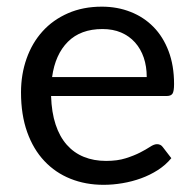

<svg xmlns="http://www.w3.org/2000/svg" viewBox="-20 -534 568 562"><path d="M409.5 -308.5Q409.5 -339.5 400.8 -365.2Q392 -391 375.2 -409.8Q358.5 -428.5 334.5 -438.8Q310.5 -449 280 -449Q216 -449 178.8 -411.8Q141.5 -374.5 132.5 -308.5ZM481.5 -71Q465 -51 442 -36.2Q419 -21.5 392.8 -12Q366.5 -2.5 338.5 2.2Q310.5 7 283 7Q230.5 7 186.2 -10.8Q142 -28.5 109.8 -62.8Q77.5 -97 59.5 -147.5Q41.5 -198 41.5 -263.5Q41.5 -316.5 57.8 -362.5Q74 -408.5 104.5 -442.2Q135 -476 179 -495.2Q223 -514.5 278 -514.5Q323.5 -514.5 362.2 -499.2Q401 -484 429.2 -455.2Q457.5 -426.5 473.5 -384.2Q489.5 -342 489.5 -288Q489.5 -267 485 -260Q480.5 -253 468 -253H129.5Q131 -205 142.8 -169.5Q154.5 -134 175.5 -110.2Q196.5 -86.5 225.5 -74.8Q254.5 -63 290.5 -63Q324 -63 348.2 -70.8Q372.5 -78.5 390 -87.5Q407.5 -96.5 419.2 -104.2Q431 -112 439.5 -112Q450.5 -112 456.5 -103.5Z"/></svg>

Font: Lato 2
Style: Regular
Weight: 400
Designer: Lukasz Dziedzic with Adam Twardoch and Botio Nikoltchev
Foundry: tyPoland Lukasz Dziedzic
Version: Version 2.015; 2015-08-06; http://www.latofonts.com/